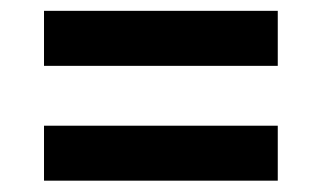

<svg xmlns="http://www.w3.org/2000/svg" viewBox="-20 -433 585 349"><path d="M60 -313.3V-413.3H484.9V-313.3ZM60 -104.6V-204.5H484.9V-104.6Z"/></svg>

Font: Archivo SemiBold Condensed
Style: Regular
Weight: 600
Width: 3
Version: Version 2.001